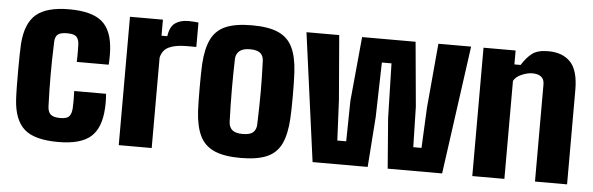

<svg xmlns="http://www.w3.org/2000/svg" viewBox="-44 -747 2759 894"><g transform="rotate(5 1336.0 -300.0)"><path d="M303.5 -369Q304 -379 304.2 -395Q304.5 -411 304.2 -427Q304 -443 303.5 -453Q302 -475 291 -486.5Q280 -498 247.5 -498Q216 -498 203.8 -487.5Q191.5 -477 190.5 -453Q189 -407.5 188.2 -369.8Q187.5 -332 187.5 -297.5Q187.5 -263 188.2 -227.8Q189 -192.5 190.5 -151Q191.5 -125 204.8 -113.5Q218 -102 249.5 -102Q281 -102 291.5 -114.8Q302 -127.5 303.5 -152Q304.5 -167 304.5 -185.5Q304.5 -204 303.5 -233H452.5Q453.5 -227 454 -205.8Q454.5 -184.5 453.5 -168Q449 -73 401.5 -31.5Q354 10 249.5 10Q138.5 10 91 -32.2Q43.5 -74.5 37.5 -168Q36 -191.5 35.5 -228.5Q35 -265.5 35 -305.8Q35 -346 35.8 -379.8Q36.5 -413.5 37.5 -430Q44.5 -527 93.5 -568.5Q142.5 -610 247.5 -610Q353.5 -610 401.2 -569.5Q449 -529 453.5 -436Q454.5 -419.5 454 -396.2Q453.5 -373 452.5 -369Z M532 0V-600H686V-525H713Q719 -569.5 743 -586.8Q767 -604 805 -604Q818.5 -604 831.5 -603Q844.5 -602 852 -601V-487H807Q754.5 -487 724 -472.5Q693.5 -458 686 -422V0Z M1102 10Q1025.5 10 979.5 -10Q933.5 -30 911.8 -74.2Q890 -118.5 886 -191Q885 -210 884.5 -239.2Q884 -268.5 884 -301.2Q884 -334 884.5 -363Q885 -392 886 -410Q890.5 -483.5 912.5 -527.5Q934.5 -571.5 980.2 -590.8Q1026 -610 1102 -610Q1180 -610 1225.5 -589.5Q1271 -569 1292 -525Q1313 -481 1317 -410Q1318 -391 1318.8 -361.5Q1319.5 -332 1319.5 -299.5Q1319.5 -267 1318.8 -238Q1318 -209 1317 -191Q1312.5 -118.5 1291.5 -74.2Q1270.5 -30 1225 -10Q1179.5 10 1102 10ZM1102 -102Q1136.5 -102 1151 -115.2Q1165.5 -128.5 1166 -153Q1167.5 -197.5 1168.2 -234.2Q1169 -271 1169 -304.8Q1169 -338.5 1168.2 -373.2Q1167.5 -408 1166 -448Q1165.5 -472 1151 -485Q1136.5 -498 1102 -498Q1068.5 -498 1052.8 -484Q1037 -470 1036 -448Q1035 -417.5 1034.5 -382.2Q1034 -347 1034 -309Q1034 -271 1034.8 -231.8Q1035.5 -192.5 1037 -153Q1038 -128.5 1053.2 -115.2Q1068.5 -102 1102 -102Z M1438 0 1357 -600H1510L1535 -299L1544 -110H1585.5L1588.5 -299L1617 -600H1867L1894.5 -299L1899 -110H1937.5L1946.5 -299L1973.5 -600H2126.5L2043.5 0H1789L1770.5 -234L1764 -490H1719L1712.5 -234L1695.5 0Z M2184.5 0V-600H2334.5V-535H2363.5Q2386 -571 2411.5 -590.5Q2437 -610 2486.5 -610Q2554 -610 2590.8 -571Q2627.5 -532 2627.5 -441V0H2477.5V-454Q2477.5 -478 2463 -489.5Q2448.5 -501 2421.5 -501Q2398.5 -501 2371.5 -489.2Q2344.5 -477.5 2334.5 -458V0Z"/></g></svg>

Font: Big Shoulders Text Thin Black
Style: Regular
Weight: 900
Version: Version 2.002